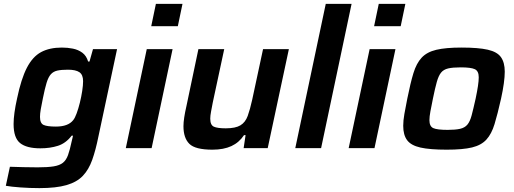

<svg xmlns="http://www.w3.org/2000/svg" viewBox="-20 -763 2646 989"><path d="M183 206Q135 206 86 202.5Q37 199 10 194L31 96Q60 97 100.5 98Q141 99 174 99Q225 99 256 94Q287 89 304 75.5Q321 62 330.5 35.5Q340 9 349 -34Q351 -41 352.5 -48.5Q354 -56 356 -64H349Q319 -25 278.5 -12Q238 1 188 1Q117 1 83.5 -26Q50 -53 50 -124Q50 -150 54.5 -183Q59 -216 68 -256Q89 -357 118.5 -414Q148 -471 191.5 -494.5Q235 -518 299 -518Q328 -518 355.5 -512.5Q383 -507 404 -491.5Q425 -476 434 -446H441L459 -510H583L487 -60Q473 10 455 60.5Q437 111 406.5 143Q376 175 322.5 190.5Q269 206 183 206ZM268 -111Q331 -111 357 -144Q366 -155 375 -179.5Q384 -204 391.5 -234.5Q399 -265 403.5 -294.5Q408 -324 408 -345Q408 -378 389 -391Q370 -404 330 -404Q297 -404 276 -399.5Q255 -395 242 -380.5Q229 -366 220 -336.5Q211 -307 201 -257Q194 -224 190 -200.5Q186 -177 186 -161Q186 -128 204.5 -119.5Q223 -111 268 -111Z M759 -628 783 -743H920L896 -628ZM628 0 736 -510H869L761 0Z M1074 8Q986 8 955.5 -22Q925 -52 925 -113Q925 -132 929 -158.5Q933 -185 940 -215L1002 -510H1135L1076 -235Q1071 -209 1067 -187.5Q1063 -166 1063 -152Q1063 -119 1081.5 -110.5Q1100 -102 1143 -102Q1193 -102 1218.5 -117.5Q1244 -133 1256 -166Q1268 -199 1279 -249L1335 -510H1468L1359 0H1235L1245 -67H1237Q1212 -29 1172 -10.5Q1132 8 1074 8Z M1501 0 1658 -743H1791L1634 0Z M1907 -628 1931 -743H2068L2044 -628ZM1776 0 1884 -510H2017L1909 0Z M2281 8Q2194 8 2145.5 -3Q2097 -14 2077 -41Q2057 -68 2057 -115Q2057 -142 2063 -176Q2069 -210 2078 -255Q2094 -335 2109.5 -386Q2125 -437 2152 -466Q2179 -495 2227.5 -506.5Q2276 -518 2357 -518Q2444 -518 2492.5 -507Q2541 -496 2560.5 -468.5Q2580 -441 2580 -394Q2580 -342 2561 -255Q2543 -175 2527.5 -124Q2512 -73 2485.5 -44Q2459 -15 2411.5 -3.5Q2364 8 2281 8ZM2286 -94Q2326 -94 2350 -99.5Q2374 -105 2387.5 -121Q2401 -137 2409.5 -169Q2418 -201 2430 -255Q2438 -293 2442 -320Q2446 -347 2446 -365Q2446 -397 2426 -406.5Q2406 -416 2353 -416Q2312 -416 2288.5 -410.5Q2265 -405 2252 -389Q2239 -373 2230 -341Q2221 -309 2210 -255Q2202 -216 2197 -189Q2192 -162 2192 -144Q2192 -112 2212 -103Q2232 -94 2286 -94Z"/></svg>

Font: Saira SemiBold
Style: Italic
Weight: 600
Italic angle: -12°
Designer: Hector Gatti with collaboration of the Omnibus-Type team
Foundry: Omnibus-Type
Version: Version 1.100; ttfautohint (v1.8.3)